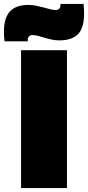

<svg xmlns="http://www.w3.org/2000/svg" viewBox="-64 -955 447 975"><path d="M43 0V-700H276V0ZM-41 -745Q-43 -759 -43.5 -771.5Q-44 -784 -44 -795Q-44 -864 -13.5 -897Q17 -930 81 -930Q100 -930 119.5 -926Q139 -922 157.5 -917Q176 -912 191.5 -908Q207 -904 218 -904Q226 -904 231.5 -907Q237 -910 240 -915Q243 -920 243 -926Q243 -928 243 -931Q243 -934 243 -935H360Q362 -922 362.5 -909Q363 -896 363 -885Q363 -813 332 -781.5Q301 -750 237 -750Q218 -750 199 -754Q180 -758 162 -763.5Q144 -769 128 -773Q112 -777 100 -777Q90 -777 83.5 -770.5Q77 -764 77 -754Q77 -753 77 -750Q77 -747 77 -745Z"/></svg>

Font: Georama Black
Style: Regular
Weight: 900
Designer: Jean-Baptiste Levee
Foundry: Production Type
Version: Version 1.001